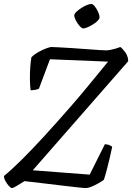

<svg xmlns="http://www.w3.org/2000/svg" viewBox="-24 -952 669 972"><path d="M36 0Q31 0 21.5 -10Q12 -20 4 -34.5Q-4 -49 -4 -61Q33 -91 86.5 -144Q140 -197 203.5 -266.5Q267 -336 335 -414Q382 -468 430.5 -527Q479 -586 523 -640L229 -652L173 -503Q168 -500 155.5 -497.5Q143 -495 131 -495Q128 -518 127.5 -548Q127 -578 129 -608.5Q131 -639 135 -662Q144 -672 159 -681.5Q174 -691 190 -698.5Q206 -706 218.5 -710Q231 -714 236 -714Q244 -714 272.5 -712.5Q301 -711 340.5 -708.5Q380 -706 417.5 -703Q455 -700 482 -698.5Q509 -697 513 -697Q522 -697 535 -699.5Q548 -702 561.5 -706Q575 -710 585 -714Q597 -706 611 -686Q625 -666 625 -642L142 -90L430 -68L507 -222Q522 -221 530.5 -217Q539 -213 544 -209Q539 -184 532 -154.5Q525 -125 517.5 -96Q510 -67 502 -42Q487 -31 469.5 -21.5Q452 -12 436.5 -6Q421 0 412 0Q401 0 369 -3.5Q337 -7 295 -12Q253 -17 211.5 -22Q170 -27 139.5 -30.5Q109 -34 100 -35Q77 -21 60 -10.5Q43 0 36 0ZM398 -808Q390 -808 379 -820.5Q368 -833 360 -848.5Q352 -864 352 -874Q352 -882 362.5 -892Q373 -902 387.5 -911.5Q402 -921 416 -926.5Q430 -932 438 -932Q446 -932 456 -919.5Q466 -907 473 -891Q480 -875 480 -865Q480 -857 470.5 -847Q461 -837 447 -828.5Q433 -820 419.5 -814Q406 -808 398 -808Z"/></svg>

Font: Texturina 12pt ExtraLight
Style: Italic
Weight: 250
Italic angle: -11°
Designer: Guillermo Torres Carreño
Foundry: Omnibus-Type
Version: Version 1.002